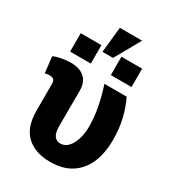

<svg xmlns="http://www.w3.org/2000/svg" viewBox="-202 -965 992 1091"><g transform="rotate(30 293.5 -419.0)"><path d="M296.9 10.3Q197.3 10.3 141.4 -42.7Q85.4 -95.7 85.4 -203.1V-378.4Q85.4 -398.4 76.9 -406.5Q68.4 -414.6 50.3 -414.6Q43.5 -414.6 35.4 -413.3Q27.3 -412.1 20 -410.6L7.8 -515.6Q25.9 -524.4 57.1 -530.8Q88.4 -537.1 119.6 -537.1Q177.2 -537.1 209.5 -508.5Q241.7 -480 241.7 -423.3L240.7 -193.8Q240.7 -148.9 255.1 -128.9Q269.5 -108.9 294.4 -108.9Q336.9 -108.9 363.3 -156.5Q389.6 -204.1 389.6 -276.9Q389.2 -338.9 376.7 -401.9Q364.3 -464.8 343.3 -528.3H489.3Q514.2 -478 529.8 -414.6Q545.4 -351.1 545.4 -276.9Q545.4 -190.4 518.1 -126Q490.7 -61.5 435.5 -25.6Q380.4 10.3 296.9 10.3ZM242.7 -680.2 260.3 -847.7H406.2L312 -680.2ZM83 -589.4V-710H218.8V-589.4ZM350.1 -589.4V-710H485.8V-589.4Z"/></g></svg>

Font: Roboto Slab ExtraBold
Style: Regular
Weight: 800
Designer: Google
Version: Version 2.001; ttfautohint (v1.8.3)